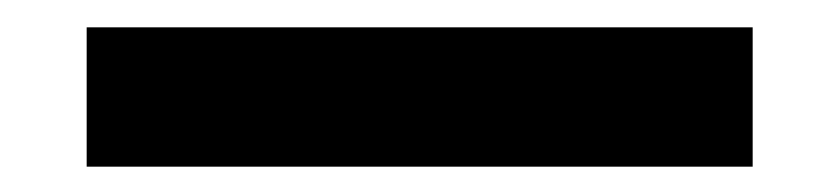

<svg xmlns="http://www.w3.org/2000/svg" viewBox="-20 -20 630 144"><path d="M45 105V0.5H544.5V105Z"/></svg>

Font: Encode Sans Condensed Thin SemiBold
Style: Regular
Weight: 600
Version: Version 3.002